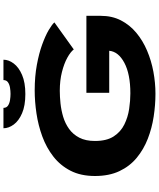

<svg xmlns="http://www.w3.org/2000/svg" viewBox="79 -1011 942 1140"><g transform="rotate(-90 550.0 -441.0)"><path d="M563 11Q497 11 428 0.5Q359 -10 296 -34.5Q233 -59 183 -100.2Q133 -141.5 104 -202.8Q75 -264 75 -348Q75 -432 106.2 -493Q137.5 -554 190.5 -595.2Q243.5 -636.5 309.8 -660.8Q376 -685 446.8 -695.5Q517.5 -706 583.5 -706Q666 -706 734.8 -693.2Q803.5 -680.5 855.8 -661.5Q908 -642.5 941.5 -622.8Q975 -603 987 -589L826.5 -474Q811.5 -493.5 777 -512.5Q742.5 -531.5 692.5 -544.2Q642.5 -557 581 -557Q546.5 -557 506 -552.8Q465.5 -548.5 426.2 -536.8Q387 -525 354.5 -501.8Q322 -478.5 302.5 -441Q283 -403.5 283 -348Q283 -278.5 310.2 -236.8Q337.5 -195 380.8 -173.8Q424 -152.5 473 -145.2Q522 -138 565.5 -138Q680 -138 746.8 -173.5Q813.5 -209 818.5 -263.5H569V-399H1026V-313.5Q1026 -246.5 999 -194Q972 -141.5 925.5 -102.8Q879 -64 819.5 -38.8Q760 -13.5 694 -1.2Q628 11 563 11ZM561.5 -761.5Q492.5 -761.5 447.5 -781Q402.5 -800.5 380.5 -830.5Q358.5 -860.5 358.5 -891.5H479.5Q479.5 -873.5 493 -864.5Q506.5 -855.5 525.8 -852.5Q545 -849.5 562.5 -849.5Q580 -849.5 599 -852.5Q618 -855.5 631.2 -864.5Q644.5 -873.5 644.5 -891.5H765.5Q765.5 -860.5 743 -830.5Q720.5 -800.5 675.2 -781Q630 -761.5 561.5 -761.5Z"/></g></svg>

Font: Trispace Expanded ExtraBold
Style: Regular
Weight: 800
Width: 7
Designer: Tyler Finck
Foundry: Etcetera Type Company
Version: Version 1.210; ttfautohint (v1.8.3)